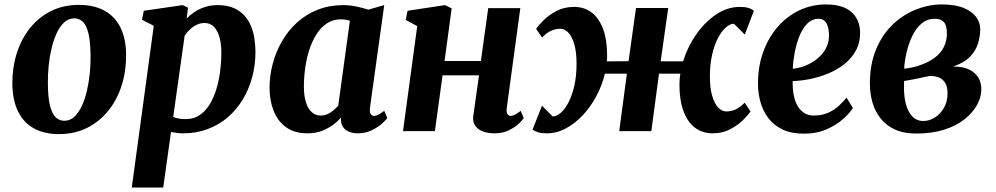

<svg xmlns="http://www.w3.org/2000/svg" viewBox="-20 -590 4482 864"><path d="M335 -568Q402.5 -568 449.8 -542.2Q497 -516.5 522 -466.2Q547 -416 547.5 -343.5Q548 -271 527.8 -206.5Q507.5 -142 468.2 -92.8Q429 -43.5 372.8 -15Q316.5 13.5 245 13.5Q179 13.5 132.2 -12.5Q85.5 -38.5 61 -89Q36.5 -139.5 35.5 -212Q35 -285 55.2 -349.5Q75.5 -414 114.5 -463Q153.5 -512 209.2 -540Q265 -568 335 -568ZM315 -507.5Q288.5 -507.5 268.8 -489.2Q249 -471 235 -440.5Q221 -410 212 -372.2Q203 -334.5 199 -294.5Q195 -254.5 195.5 -218Q195.5 -152 205 -114.5Q214.5 -77 231 -61.8Q247.5 -46.5 269 -46.5Q295 -46.5 314.5 -64.5Q334 -82.5 348.2 -113.2Q362.5 -144 371.2 -182Q380 -220 384 -260Q388 -300 387.5 -337Q387 -403.5 377.8 -440.5Q368.5 -477.5 352.2 -492.5Q336 -507.5 315 -507.5Z M573 254 672 -474 619 -501 627 -541.5 802.5 -567 826 -555.5 820 -507Q835.5 -523 856.5 -536.8Q877.5 -550.5 903.2 -558.8Q929 -567 960.5 -567Q1016.5 -567 1054.2 -541.8Q1092 -516.5 1110.8 -469.2Q1129.5 -422 1129.5 -355.5Q1129.5 -297 1114.8 -242.5Q1100 -188 1072.2 -142Q1044.5 -96 1004.8 -62Q965 -28 914.2 -9Q863.5 10 803.5 10Q791 10 777 8.2Q763 6.5 749.5 4L714.5 254ZM759.5 -64Q771 -59 785 -56.5Q799 -54 816.5 -54Q851 -54 877.2 -71.2Q903.5 -88.5 922.2 -118.2Q941 -148 953 -186.8Q965 -225.5 970.5 -268.8Q976 -312 976 -355.5Q976 -392 967.8 -421.8Q959.5 -451.5 943.2 -469Q927 -486.5 901 -486.5Q881 -486.5 864.5 -478.2Q848 -470 834.5 -457.2Q821 -444.5 811 -430Z M1645 -106Q1642.5 -85.5 1648 -77Q1653.5 -68.5 1664 -68.5Q1671.5 -68.5 1682 -73.5Q1692.5 -78.5 1709 -91.5L1723 -59Q1717.5 -50.5 1699.2 -34Q1681 -17.5 1652.8 -3.8Q1624.5 10 1588.5 10Q1557.5 10 1536.8 -5Q1516 -20 1514 -50L1515 -61.5Q1499.5 -43.5 1477.2 -27.2Q1455 -11 1426.8 -0.5Q1398.5 10 1363.5 10Q1304.5 10 1266.8 -17.8Q1229 -45.5 1211 -92Q1193 -138.5 1193 -194Q1193 -250 1207.5 -304Q1222 -358 1249.5 -405.5Q1277 -453 1317.5 -489.5Q1358 -526 1410.2 -546.5Q1462.5 -567 1525.5 -567Q1553.5 -567 1584.8 -560.5Q1616 -554 1637.5 -546.5L1709 -567ZM1554.5 -496.5Q1545 -500 1534.8 -501.5Q1524.5 -503 1514 -503Q1478 -503 1450.8 -484.8Q1423.5 -466.5 1403.8 -435.2Q1384 -404 1371.5 -364.5Q1359 -325 1353.2 -282.5Q1347.5 -240 1347.5 -199.5Q1347.5 -158.5 1356.8 -129.5Q1366 -100.5 1383 -85.2Q1400 -70 1423 -70Q1435 -70 1445.8 -73.5Q1456.5 -77 1466.5 -83.2Q1476.5 -89.5 1485.2 -97.5Q1494 -105.5 1502 -114Z M2260.5 -105Q2258 -86 2263.2 -77.2Q2268.5 -68.5 2278 -68.5Q2286.5 -68.5 2295.5 -73Q2304.5 -77.5 2323 -91L2337 -58.5Q2332 -50.5 2315 -34Q2298 -17.5 2270.2 -3.8Q2242.5 10 2206 10Q2174 10 2151.2 0.8Q2128.5 -8.5 2117.5 -26Q2106.5 -43.5 2109.5 -66.5L2135.5 -251H1971.5L1937 0H1793.5L1857.5 -472.5L1806 -500.5L1814 -541.5L1982.5 -567L2012.5 -552.5L1980.5 -315.5H2144L2177 -553.5H2321.5Z M2440.5 10Q2417.5 10 2402.2 5.5Q2387 1 2376.5 -7L2419 -114.5Q2424 -109 2430 -102.8Q2436 -96.5 2442.8 -90Q2449.5 -83.5 2455.5 -77.5Q2461.5 -71.5 2467 -66Q2485 -66 2504 -82.8Q2523 -99.5 2539 -130.8Q2555 -162 2564.8 -205.8Q2574.5 -249.5 2574.5 -303.5Q2574.5 -355.5 2564.5 -390.2Q2554.5 -425 2538 -442.8Q2521.5 -460.5 2502.5 -460.5Q2479 -460.5 2458.5 -450.8Q2438 -441 2419.5 -421L2392.5 -460Q2401.5 -474 2424.8 -497.5Q2448 -521 2483.2 -540Q2518.5 -559 2563.5 -559Q2609 -559 2642.2 -533.8Q2675.5 -508.5 2693.8 -459.8Q2712 -411 2712 -340Q2712 -333.5 2711.8 -327Q2711.5 -320.5 2710.5 -314L2808.5 -314.5L2842 -554H2987L2953 -314H3054Q3074 -379 3112.8 -434.8Q3151.5 -490.5 3202.5 -524.8Q3253.5 -559 3309.5 -559Q3332 -559 3347.5 -554.5Q3363 -550 3372.5 -541L3331.5 -434.5Q3326 -440 3319.8 -446.2Q3313.5 -452.5 3307 -459Q3300.5 -465.5 3294.2 -471.8Q3288 -478 3282.5 -483Q3264.5 -483 3245.8 -466.2Q3227 -449.5 3210.8 -418.5Q3194.5 -387.5 3184.5 -343.5Q3174.5 -299.5 3174.5 -245.5Q3174.5 -194 3184.8 -159Q3195 -124 3211.8 -106.2Q3228.5 -88.5 3248 -88.5Q3271.5 -88.5 3291.8 -98.2Q3312 -108 3331 -128L3357.5 -88Q3348 -74.5 3325 -51Q3302 -27.5 3266.8 -8.8Q3231.5 10 3186.5 10Q3141 10 3107.5 -15.2Q3074 -40.5 3055.8 -89.5Q3037.5 -138.5 3037.5 -209Q3037.5 -221 3038.5 -233.5Q3039.5 -246 3041.5 -258.5H2945.5L2911 0H2766.5L2801 -258.5H2702Q2689.5 -206.5 2664 -158.2Q2638.5 -110 2603.2 -72.2Q2568 -34.5 2526.5 -12.2Q2485 10 2440.5 10Z M3818 -104Q3805 -82.5 3775.2 -55.5Q3745.5 -28.5 3700.8 -8.5Q3656 11.5 3597 11.5Q3540.5 11.5 3501 -7.5Q3461.5 -26.5 3437.2 -58.8Q3413 -91 3402 -131Q3391 -171 3391 -212Q3390.5 -289 3413.8 -354.2Q3437 -419.5 3478.5 -467.8Q3520 -516 3576 -543Q3632 -570 3697 -570Q3750 -570 3783.5 -554Q3817 -538 3833.2 -510Q3849.5 -482 3850.5 -447.5Q3851.5 -399.5 3831.8 -363.2Q3812 -327 3778.8 -301Q3745.5 -275 3705 -258.5Q3664.5 -242 3623.2 -234Q3582 -226 3547 -225Q3546.5 -189 3552.2 -160.2Q3558 -131.5 3570.2 -111.5Q3582.5 -91.5 3600.2 -80.8Q3618 -70 3642 -70Q3678 -70 3705.8 -82.2Q3733.5 -94.5 3754 -113.2Q3774.5 -132 3789.5 -150.5ZM3664.5 -505.5Q3634.5 -505.5 3613 -484Q3591.5 -462.5 3577.8 -428.2Q3564 -394 3556.5 -355Q3549 -316 3547.5 -281Q3566.5 -282 3589 -289Q3611.5 -296 3633.2 -308.8Q3655 -321.5 3673 -340Q3691 -358.5 3701.2 -382.5Q3711.5 -406.5 3710.5 -436Q3709 -470.5 3697.5 -488Q3686 -505.5 3664.5 -505.5Z M4103.5 11Q4047 11 4007.2 -7.2Q3967.5 -25.5 3942.5 -57.2Q3917.5 -89 3906 -129.2Q3894.5 -169.5 3894.5 -213.5Q3894.5 -301.5 3922.5 -368.2Q3950.5 -435 3997.5 -479.8Q4044.5 -524.5 4102 -547.2Q4159.5 -570 4218 -570Q4278.5 -570 4316.5 -554.2Q4354.5 -538.5 4372.8 -513.2Q4391 -488 4391 -460.5Q4391 -428.5 4381.5 -395.8Q4372 -363 4345.5 -335.2Q4319 -307.5 4269 -290.5Q4310.5 -291 4338.5 -278.2Q4366.5 -265.5 4381.2 -242.8Q4396 -220 4396 -188Q4396 -153.5 4377 -118.5Q4358 -83.5 4321.2 -54Q4284.5 -24.5 4229.8 -6.8Q4175 11 4103.5 11ZM4134.5 -45.5Q4162 -45.5 4187 -61.2Q4212 -77 4228 -105.2Q4244 -133.5 4244 -169.5Q4244 -200.5 4232.8 -217.8Q4221.5 -235 4203.8 -241.8Q4186 -248.5 4165.5 -248.5Q4158 -247 4149.2 -245.2Q4140.5 -243.5 4130.8 -241.5Q4121 -239.5 4110.5 -237Q4095.5 -234 4080.2 -231Q4065 -228 4048.5 -225.5Q4048 -217.5 4048 -209.2Q4048 -201 4048 -193Q4048 -153 4057.2 -119.5Q4066.5 -86 4085.8 -65.8Q4105 -45.5 4134.5 -45.5ZM4048.5 -281Q4060.5 -282 4071.5 -284Q4082.5 -286 4093.5 -288.5Q4104.5 -291 4115.5 -295Q4156.5 -308.5 4184.5 -329Q4212.5 -349.5 4226.8 -377.5Q4241 -405.5 4241 -440Q4241 -475 4227.8 -490.2Q4214.5 -505.5 4187 -505.5Q4152.5 -505.5 4127.5 -484.5Q4102.5 -463.5 4086 -429.5Q4069.5 -395.5 4060.2 -356.5Q4051 -317.5 4048.5 -281Z"/></svg>

Font: Merriweather 20pt ExtraBold
Style: Italic
Weight: 800
Italic angle: -7.8°
Version: Version 2.101